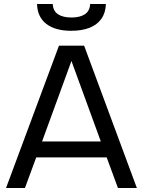

<svg xmlns="http://www.w3.org/2000/svg" viewBox="-20 -934 710 954"><path d="M10 0 273 -707H398L660 0H566L510 -152H160L104 0ZM189 -231H481L335 -631ZM334 -781Q255 -781 210.5 -815Q166 -849 164 -914H242Q244 -879 268.5 -863Q293 -847 335 -847Q377 -847 401.5 -863Q426 -879 428 -914H506Q505 -871 484 -841Q463 -811 425 -796Q387 -781 334 -781Z"/></svg>

Font: Onest
Style: Regular
Weight: 400
Designer: Dmitri Voloshin, Andrey Kudryavtsev
Foundry: Dmitri Voloshin, Andrey Kudryavtsev
Version: Version 1.000;gftools[0.9.33]